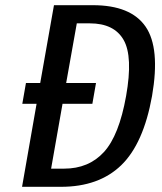

<svg xmlns="http://www.w3.org/2000/svg" viewBox="-20 -720 625 740"><path d="M65 0 121 -320H66L80 -400H135L188 -700H338Q484 -700 541 -617.5Q598 -535 566 -350Q533 -166 447 -83Q361 0 215 0ZM177 -70H227Q322 -70 380.5 -134Q439 -198 466 -350Q493 -502 456.5 -566Q420 -630 326 -630H276L235 -400H350L336 -320H221Z"/></svg>

Font: Scada
Style: Italic
Weight: 400
Italic angle: -10°
Designer: Jovanny Lemonad
Foundry: Jovanny Lemonad
Version: Version 4.100;PS 004.100;hotconv 1.0.88;makeotf.lib2.5.64775